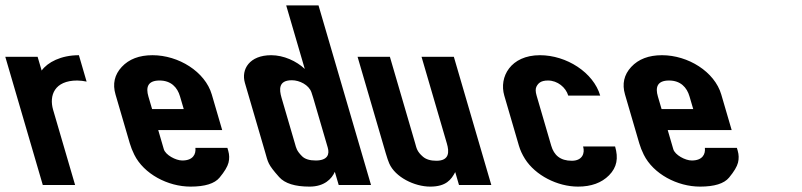

<svg xmlns="http://www.w3.org/2000/svg" viewBox="-116 -687 2978 713"><path d="M205.6 -384 177 -482C110.2 -482 60.4 -455.4 38.7 -425L23.7 -476H-96.3L42.9 0H162.9L81.3 -279C65.6 -332.7 86.5 -388 170.7 -388C182.2 -388 194.7 -386.3 205.6 -384Z M560.9 -91C536.4 -91 498.5 -111.7 492.3 -133L471.6 -204H709.1L670.5 -336C645.8 -420.6 547.3 -482 450.3 -482C401.1 -482 363.1 -467.5 336.1 -438.5C309.2 -409.5 301.5 -375.3 313 -336L365.9 -155C370 -141 375.6 -126.8 382.7 -112.5C418.2 -41 507.2 6 591.7 6C645 6 681 -5.2 699.4 -27.5C717.9 -49.8 728.9 -68.3 732.6 -83C736.2 -97.7 735.9 -112.3 731.6 -127L728.4 -138H609.6C612.3 -114.3 600.7 -91 560.9 -91ZM476.5 -388C519 -388 542.7 -362.8 552.5 -329L566.3 -282H448.8L435 -329C425.3 -362.2 431.9 -388 476.5 -388Z M890.9 -482C811 -482 778.6 -430 793.5 -379L868.6 -122C879.8 -83.8 877.6 -77.8 920.6 -29.5C941.7 -5.8 979.4 6 1033.5 6C1088.8 6 1116.1 -23.1 1127.4 -49L1141.8 0H1261.8L1066.8 -667H946.8L1015.8 -431C985 -460.2 937.5 -482 890.9 -482ZM1040.4 -344.5C1042.9 -337.5 1045.1 -330.7 1047 -324L1101.1 -139C1108.5 -113.9 1100.7 -91 1056.4 -91C1033.1 -91 1016.1 -96.3 1005.5 -107C985.2 -127.4 984 -137.6 979.5 -153L929.5 -324C920.6 -354.7 917.4 -389 968 -389C996.3 -389 1030.8 -371.8 1040.4 -344.5Z M1574.5 -48 1588.5 0H1708.5L1569.4 -476H1449.4L1543.5 -154C1552.3 -124 1553.9 -90 1504.7 -90C1483 -90 1466.4 -95 1454.7 -105C1432 -124.4 1430.7 -137.9 1426 -154L1331.9 -476H1211.9L1316.5 -118C1321.4 -101.3 1325.7 -88.7 1329.5 -80C1351.7 -29.1 1423.2 6 1481.5 6C1540.8 6 1559.8 -20.1 1574.5 -48Z M2007.4 -90C1964.2 -90 1941.2 -111.1 1931 -146L1876.7 -332C1872.4 -346.7 1872.2 -357.8 1876.2 -365.5C1882.8 -378 1892.3 -388 1919 -388C1954.4 -388 1985.2 -362.5 1994.2 -332H2112.9C2087.8 -418 1987.7 -482 1889.1 -482C1780.3 -482 1736.4 -401.2 1756.7 -332L1811 -146C1815.9 -129.3 1823.4 -113 1833.5 -97C1872.1 -35.9 1954 6 2030.5 6C2079.6 6 2118 -8 2145.7 -36C2175.2 -65.9 2180.8 -99.8 2168.2 -143H2049.4C2056.8 -117.8 2046.4 -90 2007.4 -90Z M2452.9 -91C2428.4 -91 2390.5 -111.7 2384.3 -133L2363.6 -204H2601.1L2562.5 -336C2537.8 -420.6 2439.3 -482 2342.3 -482C2293.1 -482 2255.1 -467.5 2228.1 -438.5C2201.2 -409.5 2193.5 -375.3 2205 -336L2257.9 -155C2262 -141 2267.6 -126.8 2274.7 -112.5C2310.2 -41 2399.2 6 2483.7 6C2537 6 2573 -5.2 2591.4 -27.5C2609.9 -49.8 2620.9 -68.3 2624.6 -83C2628.2 -97.7 2627.9 -112.3 2623.6 -127L2620.4 -138H2501.6C2504.3 -114.3 2492.7 -91 2452.9 -91ZM2368.5 -388C2411 -388 2434.7 -362.8 2444.5 -329L2458.3 -282H2340.8L2327 -329C2317.3 -362.2 2323.9 -388 2368.5 -388Z"/></svg>

Font: Din Kursivschrift
Style: BreitLeft
Weight: 400
Version: Version 1.089